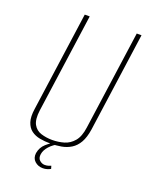

<svg xmlns="http://www.w3.org/2000/svg" viewBox="-136 -666 690 871"><g transform="rotate(20 209.0 -231.0)"><path d="M173 12Q146 12 122 7.5Q98 3 80.5 -10Q63 -23 55 -47.5Q47 -72 53 -112L120 -591H144L77 -113Q71 -68 83.5 -45Q96 -22 121 -14Q146 -6 175 -6Q205 -6 232 -14Q259 -22 278.5 -45Q298 -68 304 -113L371 -591H394L327 -112Q321 -72 307 -47.5Q293 -23 272 -10Q251 3 225.5 7.5Q200 12 173 12ZM179 129Q156 129 140 114.5Q124 100 127 75Q132 46 153 27.5Q174 9 193 0H214Q186 14 169 33Q152 52 149 72Q146 92 157.5 102Q169 112 182 112Q192 112 200 109.5Q208 107 212 105L216 119Q209 123 199.5 126Q190 129 179 129Z"/></g></svg>

Font: Alumni Sans Thin
Style: Italic
Weight: 100
Italic angle: -8°
Designer: Robert E. Leuschke
Foundry: Robert E. Leuschke
Version: Version 1.016